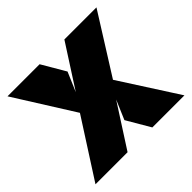

<svg xmlns="http://www.w3.org/2000/svg" viewBox="-155 -812 986 986"><g transform="rotate(-45 337.5 -319.5)"><path d="M15 -639 218 -316 15 0H248L398 -233L353 -128L428 0H661L458 -316L661 -639H428L278 -406L323 -511L248 -639H15Z"/></g></svg>

Font: Banana Brick
Style: Regular
Weight: 400
Designer: artmaker
Foundry: artmaker
Version: Version 4.000 2011 initial release